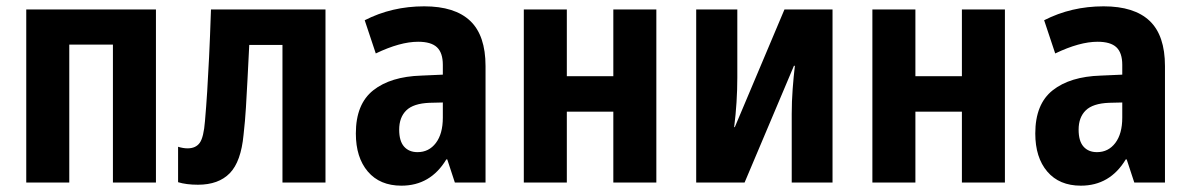

<svg xmlns="http://www.w3.org/2000/svg" viewBox="-20 -577 3761 607"><path d="M63 0V-547H473V0H337V-436H199V0Z M606 7Q569 7 543 -1V-113Q559 -108 573 -108Q599 -108 611.5 -125.5Q624 -143 628 -194Q632 -240 635 -287.5Q638 -335 641 -396.5Q644 -458 647 -547H1009V0H873V-435H768Q765 -374 762.5 -326.5Q760 -279 757.5 -237Q755 -195 750 -151Q742 -66 706.5 -29.5Q671 7 606 7Z M1249 10Q1181 10 1143 -34.5Q1105 -79 1105 -155Q1105 -248 1160 -291.5Q1215 -335 1312 -338L1380 -341V-372Q1380 -410 1361.5 -427.5Q1343 -445 1302 -445Q1245 -445 1168 -408L1133 -513Q1219 -557 1321 -557Q1418 -557 1466.5 -511Q1515 -465 1515 -368V0H1418L1394 -73H1391Q1341 10 1249 10ZM1300 -96Q1336 -96 1358 -125Q1380 -154 1380 -205V-253L1338 -252Q1287 -250 1264.5 -228Q1242 -206 1242 -167Q1242 -131 1257.5 -113.5Q1273 -96 1300 -96Z M1636 0V-547H1772V-336H1919V-547H2055V0H1919V-224H1772V0Z M2181 0V-547H2311V-332Q2311 -294 2308.5 -254Q2306 -214 2301 -175H2303L2460 -547H2612V0H2483V-217Q2483 -256 2486 -296Q2489 -336 2493 -369H2490L2334 0Z M2738 0V-547H2874V-336H3021V-547H3157V0H3021V-224H2874V0Z M3397 10Q3329 10 3291 -34.5Q3253 -79 3253 -155Q3253 -248 3308 -291.5Q3363 -335 3460 -338L3528 -341V-372Q3528 -410 3509.5 -427.5Q3491 -445 3450 -445Q3393 -445 3316 -408L3281 -513Q3367 -557 3469 -557Q3566 -557 3614.5 -511Q3663 -465 3663 -368V0H3566L3542 -73H3539Q3489 10 3397 10ZM3448 -96Q3484 -96 3506 -125Q3528 -154 3528 -205V-253L3486 -252Q3435 -250 3412.5 -228Q3390 -206 3390 -167Q3390 -131 3405.5 -113.5Q3421 -96 3448 -96Z"/></svg>

Font: Noto Sans Condensed
Style: Bold
Weight: 700
Width: 3
Designer: Monotype Design Team
Foundry: Monotype Imaging Inc.
Version: Version 2.013; ttfautohint (v1.8.4.7-5d5b)